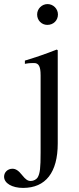

<svg xmlns="http://www.w3.org/2000/svg" viewBox="-90 -703 388 941"><path d="M194 -632C194 -660 171 -683 143 -683C115 -683 92 -660 92 -632C92 -603 114 -581 142 -581C172 -581 194 -603 194 -632ZM193 -457 188 -460C129 -437 91 -424 32 -406V-390L37 -391C53 -394 67 -394 77 -394C100 -394 109 -377 109 -334V45C109 121 106 146 95 166C89 176 75 184 61 184C46 184 36 177 19 156C1 133 -13 124 -29 124C-52 124 -70 141 -70 163C-70 195 -31 218 23 218C134 218 193 142 193 0Z"/></svg>

Font: STIXGeneral
Style: Regular
Weight: 400
Designer: MicroPress Inc., with final additions and corrections provided by Coen Hoffman, Elsevier (retired)
Version: Version 1.1.0